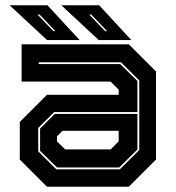

<svg xmlns="http://www.w3.org/2000/svg" viewBox="-20 -708 666 728"><path d="M158 0 55 -103V-245.5L158 -348.5H430V-368L399.5 -398.5H62V-540H468.5L571.5 -437V-103L468.5 0ZM196 -73 132 -136V-220.5L187.5 -276H501V-141L432 -73ZM193.5 -66H434.5L508 -139V-403L438.5 -472H127V-465H436L501 -401V-283H185.5L125 -223V-134ZM227 -141.5H399.5L430 -172V-212H217L196 -191V-172ZM478 -556H354.5L212.5 -688H356ZM386 -590 326 -653H318L378.5 -590ZM282 -556H158.5L16.5 -688H160ZM190 -590 130 -653H122L182.5 -590Z"/></svg>

Font: Tourney Thin ExtraBold
Style: Regular
Weight: 800
Version: Version 1.015